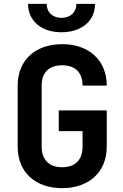

<svg xmlns="http://www.w3.org/2000/svg" viewBox="-20 -970 640 1000"><path d="M300 -802C405 -802 475 -861 475 -950H378C378 -906 347 -877 300 -877C254 -877 223 -906 223 -950H126C126 -861 196 -802 300 -802ZM304 10C444 10 536 -75 536 -206V-395H286V-287H410V-206C410 -137 371 -99 304 -99C236 -99 197 -137 197 -206V-525C197 -593 236 -630 304 -630C371 -630 410 -593 410 -524H536C536 -655 444 -740 304 -740C163 -740 72 -656 72 -524V-206C72 -74 163 10 304 10Z"/></svg>

Font: JetBrains Mono
Style: Bold
Weight: 558
Monospace: yes
Designer: Philipp Nurullin, Konstantin Bulenkov
Foundry: JetBrains
Version: Version 2.305